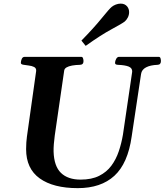

<svg xmlns="http://www.w3.org/2000/svg" viewBox="-20 -999 887 1034"><path d="M398.9 14.2Q267.1 14.2 193.8 -38.3Q120.6 -90.8 120.6 -195.8Q120.6 -213.9 121.8 -231.7Q123 -249.5 125 -263.2L174.8 -617.2Q175.8 -632.3 163.3 -638.4Q150.9 -644.5 134.5 -646.2Q118.2 -647.9 105.2 -650.4Q92.3 -652.8 92.3 -660.2Q92.3 -670.9 97.2 -681.9Q102.1 -692.9 113.3 -692.9H417.5Q424.8 -692.9 427.2 -684.8Q429.7 -676.8 429.7 -669.9Q429.7 -650.4 410.6 -649.9Q386.7 -649.4 368.2 -646Q349.6 -642.6 338.4 -636Q327.1 -629.4 325.7 -618.7L274.9 -269Q272 -247.1 270 -223.6Q268.1 -200.2 268.6 -182.6Q271 -104 308.3 -67.9Q345.7 -31.7 414.1 -31.7Q473.6 -31.7 513.9 -52Q554.2 -72.3 579.6 -106.4Q605 -140.6 619.6 -184.1Q634.3 -227.5 642.1 -273.9L691.9 -612.8Q692.9 -632.3 673.3 -640.4Q653.8 -648.4 614.7 -649.9Q599.6 -650.4 599.6 -660.2Q599.6 -670.9 605.7 -681.9Q611.8 -692.9 621.1 -692.9H834.5Q842.3 -692.9 844.5 -684.8Q846.7 -676.8 846.7 -670.4Q846.7 -650.4 828.1 -649.9Q789.6 -648.4 766.4 -636.2Q743.2 -624 739.7 -600.6L689 -263.2Q668.5 -118.7 595.9 -52.2Q523.4 14.2 398.9 14.2ZM441.4 -752 418.5 -780.3Q486.3 -849.6 527.3 -900.4Q568.4 -951.2 581.5 -961.9Q590.3 -969.2 603.5 -974.4Q616.7 -979.5 629.9 -979.5Q652.8 -979.5 665.5 -963.4Q675.3 -950.7 675.3 -933.6Q675.3 -918.5 668.5 -905Q661.6 -891.6 651.9 -883.3Q638.7 -872.6 581.8 -842Q524.9 -811.5 441.4 -752Z"/></svg>

Font: Gelasio SemiBold
Style: Italic
Weight: 600
Italic angle: -8.5°
Designer: Eben Sorkin
Foundry: Eben Sorkin
Version: Version 1.008